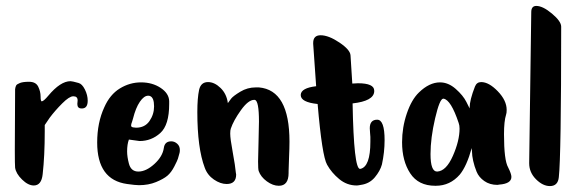

<svg xmlns="http://www.w3.org/2000/svg" viewBox="-20 -695 1943 648"><path d="M31 -394Q32 -402 34.5 -406.5Q37 -411 47.5 -415Q58 -419 78 -419Q101 -419 109 -402.5Q117 -386 117 -369.5Q117 -353 121 -353Q127 -353 143 -372Q184 -421 218 -421Q224 -421 245 -415Q257 -412 266.5 -393Q276 -374 276 -355Q276 -330 258 -329H255Q241 -329 241 -344Q241 -346 241.5 -350Q242 -354 242 -356Q242 -370 228 -370H227Q214 -370 190 -346Q166 -322 148 -298L131 -273V-251Q131 -169 124 -107Q120 -69 94 -69Q75 -69 54.5 -89Q34 -109 31 -129Q30 -138 30 -190Q30 -220 30.5 -292.5Q31 -365 31 -394Z M533 -196Q536 -218 558 -218Q569 -218 578 -210Q587 -202 587 -189Q587 -183 586 -179Q582 -165 580.5 -159.5Q579 -154 568.5 -133.5Q558 -113 545 -102Q532 -91 506.5 -80.5Q481 -70 449 -70Q437 -70 409 -74Q308 -88 308 -214Q308 -281 332 -333Q351 -376 384.5 -396.5Q418 -417 456 -417Q494 -417 522 -398.5Q550 -380 551 -354V-344Q551 -273 521 -246Q491 -219 451 -219L415 -224Q409 -208 409 -184Q409 -166 415 -143Q422 -116 447 -116Q473 -116 501 -141.5Q529 -167 533 -196ZM429 -295Q428 -291 426 -285Q422 -275 422.5 -270.5Q423 -266 430 -265Q432 -265 435 -264.5Q438 -264 439 -264Q469 -264 484.5 -286.5Q500 -309 500 -336Q500 -366 486 -371Q484 -372 480 -372Q466 -372 452 -351.5Q438 -331 429 -295Z M652 -392Q658 -418 682 -418Q704 -418 724.5 -398Q745 -378 749 -347Q753 -353 760 -362Q767 -371 791 -385.5Q815 -400 843 -400H854Q957 -391 957 -217Q957 -196 955.5 -162Q954 -128 954 -117V-113V-111Q954 -68 921 -68Q901 -68 880.5 -83Q860 -98 853 -118Q851 -124 851 -150Q851 -166 852.5 -214Q854 -262 854 -285Q854 -355 840 -358H838Q818 -358 793 -323Q768 -288 759 -261Q757 -256 757 -244Q757 -227 765.5 -181Q774 -135 776 -112Q776 -111 776.5 -109Q777 -107 777 -106Q777 -74 745 -74Q724 -74 702 -89Q680 -104 671 -129Q646 -195 646 -317Q646 -364 652 -392Z M1278 -222Q1278 -181 1269 -140Q1263 -118 1245 -96.5Q1227 -75 1198 -71Q1188 -69 1184 -69Q1151 -69 1125 -90.5Q1099 -112 1084 -139Q1067 -168 1052 -344Q995 -350 995 -374V-375Q996 -398 1047 -404L1037 -547V-550Q1037 -576 1062 -576Q1089 -576 1125.5 -551.5Q1162 -527 1163 -508Q1167 -446 1169 -413Q1172 -413 1178.5 -413.5Q1185 -414 1188 -414Q1243 -414 1243 -389V-386Q1241 -354 1170 -346Q1174 -125 1195 -125H1196Q1230 -132 1230 -217V-233Q1230 -236 1229 -246Q1228 -256 1228 -262Q1228 -291 1253 -291Q1278 -291 1278 -222Z M1583 -403Q1589 -418 1604 -418Q1630 -418 1660 -387Q1690 -356 1690 -324Q1690 -313 1688 -308Q1681 -286 1681 -242Q1681 -154 1695 -130Q1706 -108 1706 -98Q1706 -75 1665 -72Q1664 -72 1662 -71.5Q1660 -71 1659 -71Q1633 -71 1614.5 -84Q1596 -97 1588.5 -115.5Q1581 -134 1577 -152Q1573 -170 1573 -183L1572 -196V-195Q1555 -134 1532 -106Q1499 -68 1451 -68H1449Q1392 -68 1364.5 -110Q1337 -152 1337 -215Q1337 -265 1353 -312Q1369 -359 1394 -383Q1429 -417 1465 -417Q1493 -417 1518 -395Q1543 -373 1554 -351L1565 -329V-331Q1565 -357 1583 -403ZM1456 -116Q1486 -118 1508.5 -169Q1531 -220 1531 -261Q1531 -272 1528 -280Q1502 -358 1477 -362H1476Q1464 -362 1448.5 -295.5Q1433 -229 1433 -175Q1433 -116 1455 -116Z M1773 -654Q1773 -675 1790 -675Q1812 -675 1843 -649Q1874 -623 1874 -605Q1874 -168 1866 -97Q1863 -67 1836 -67Q1812 -67 1789 -90Q1766 -113 1766 -144V-145Z"/></svg>

Font: KleponIjo
Style: Ijo
Weight: 400
Designer: Aprian Dwi Nur Sembada & Aurellia CItra
Version: Version 001.000